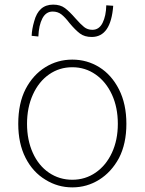

<svg xmlns="http://www.w3.org/2000/svg" viewBox="-20 -798 626 831"><path d="M177 -20Q122 -53 90.5 -115Q59 -177 59 -262Q59 -351 91 -413Q123 -474 176 -507Q229 -540 293 -540Q357 -540 410 -507Q463 -474 495 -411Q527 -348 527 -262Q527 -176 495 -114Q462 -53 409 -20Q356 13 293 13Q230 13 177 -20ZM490 -262Q490 -333 464.5 -388.5Q439 -444 394 -475.5Q349 -507 293 -507Q237 -507 192.5 -476Q148 -445 122.5 -389Q97 -333 97 -262Q97 -192 122 -136.5Q147 -81 192 -50.5Q237 -20 293 -20Q349 -20 394 -51Q439 -82 464.5 -137Q490 -192 490 -262ZM281 -698Q262 -723 246 -735.5Q230 -748 208 -748Q179 -748 163.5 -718.5Q148 -689 146 -640L117 -643Q118 -672 128 -706Q147 -778 210 -778Q241 -778 261 -763Q281 -748 307 -718Q329 -693 344 -681Q359 -669 380 -669Q409 -669 424 -699Q439 -729 440 -775L470 -773Q460 -638 377 -638Q346 -638 326 -653Q306 -668 281 -698Z"/></svg>

Font: Merged Yaku Han JP Thin
Style: Regular
Weight: 250
Designer: Ryoko NISHIZUKA 西塚涼子 (kana, bopomofo & ideographs); Paul D. Hunt (Latin, Greek & Cyrillic); Sandoll Communications 산돌커뮤니
Foundry: Adobe
Version: Version 2.004